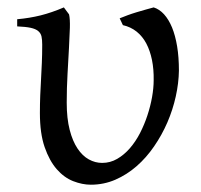

<svg xmlns="http://www.w3.org/2000/svg" viewBox="-20 -489 548 524"><path d="M468.3 -296.4Q467.8 -262.2 459.7 -225.8Q451.7 -189.5 436.8 -155Q421.9 -120.6 400.6 -89.6Q379.4 -58.6 352.8 -35.4Q326.2 -12.2 294.7 1.5Q263.2 15.1 228 15.1Q204.6 15.1 179.7 5.4Q154.8 -4.4 134.8 -27.3Q114.7 -50.3 101.8 -87.6Q88.9 -125 88.9 -180.2Q88.9 -206.1 89.8 -228.3Q90.8 -250.5 92 -272.5Q93.3 -294.4 94.2 -317.4Q95.2 -340.3 95.2 -367.2Q95.2 -380.4 93.3 -389.4Q91.3 -398.4 84.2 -404.3Q77.1 -410.2 63.7 -413.1Q50.3 -416 26.9 -417V-436.5Q60.5 -439.5 90.8 -447Q121.1 -454.6 154.3 -468.8L168.5 -449.7Q171.4 -437 170.7 -413.1Q169.9 -389.2 168.2 -357.2Q166.5 -325.2 164.3 -287.1Q162.1 -249 162.1 -209Q162.1 -165.5 170.2 -134.5Q178.2 -103.5 191.7 -83.5Q205.1 -63.5 222.4 -54Q239.7 -44.4 258.8 -44.4Q280.8 -44.4 299.8 -55.4Q318.8 -66.4 334.5 -84.5Q350.1 -102.5 362.1 -125.7Q374 -148.9 382.3 -174.1Q390.6 -199.2 395 -224.1Q399.4 -249 399.4 -270Q399.9 -299.8 394.8 -325.2Q389.6 -350.6 379.4 -370.1Q369.1 -389.6 353 -402.6Q336.9 -415.5 315.4 -420.4L306.6 -439Q315.9 -442.9 327.9 -447.3Q339.8 -451.7 352.8 -455.6Q365.7 -459.5 377.9 -462.9Q390.1 -466.3 399.4 -468.8Q415 -463.9 427.7 -450Q440.4 -436 449.5 -414.1Q458.5 -392.1 463.4 -362.5Q468.3 -333 468.3 -296.4Z"/></svg>

Font: Noto Serif Devanagari
Style: Bold
Weight: 700
Designer: Monotype Design Team
Foundry: Monotype Imaging Inc.
Version: Version 1.01